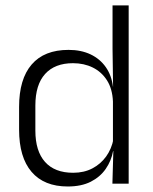

<svg xmlns="http://www.w3.org/2000/svg" viewBox="-20 -683 570 714"><path d="M232 10.5Q144 10.5 97.5 -43.8Q51 -98 51 -201V-285.5Q51 -389 97.8 -443.2Q144.5 -497.5 235 -497.5Q281.5 -497.5 316.8 -480.8Q352 -464 373.5 -433.2Q395 -402.5 400 -361H420L400 -305.5Q398 -352.5 378 -384Q358 -415.5 325.2 -431.8Q292.5 -448 251.5 -448Q184 -448 147.8 -408Q111.5 -368 111.5 -290.5V-197.5Q111.5 -121 147.5 -80.8Q183.5 -40.5 252 -40.5Q292.5 -40.5 323.5 -56.8Q354.5 -73 374.8 -101.2Q395 -129.5 402 -166L418 -121H400.5Q394 -85 373.2 -55Q352.5 -25 317.5 -7.2Q282.5 10.5 232 10.5ZM398 0 401.5 -122 400 -142V-347.5L400.5 -362L398.5 -500.5V-663H458.5V0Z"/></svg>

Font: Anek Telugu Medium Light
Style: Regular
Weight: 300
Version: Version 1.003